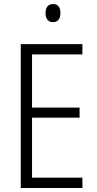

<svg xmlns="http://www.w3.org/2000/svg" viewBox="-20 -1026 480 953"><path d="M243 -1006C218 -1006 206 -988 206 -961C206 -933 219 -916 243 -916C267 -916 280 -933 280 -961C280 -988 269 -1006 243 -1006ZM389 -93V-144H139V-442H375V-492H139V-756H389V-807H83V-93Z"/></svg>

Font: Noto Sans Telugu UI Condensed Light
Style: Regular
Weight: 300
Width: 3
Designer: Jelle Bosma - Monotype Design Team
Foundry: Monotype Imaging Inc.
Version: Version 2.005